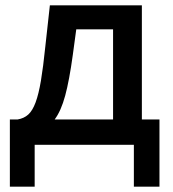

<svg xmlns="http://www.w3.org/2000/svg" viewBox="-20 -543 650 720"><path d="M17 -95H46Q70 -99 86 -113.5Q102 -128 113.5 -159Q125 -190 133.5 -240.5Q142 -291 150 -369L167 -523H512V-95H578V157H482V0H110V157H17ZM404 -95V-433H266L253 -337Q240 -242 224.5 -184.5Q209 -127 185 -95Z"/></svg>

Font: Oxford Sans SemiBold
Style: Regular
Weight: 600
Designer: Matt McInerney, Pablo Impallari, Rodrigo Fuenzalida
Foundry: Matt McInerney, Pablo Impallari, Rodrigo Fuenzalida
Version: Version 3.000g; ttfautohint (v1.5) -l 8 -r 28 -G 28 -x 14 -D